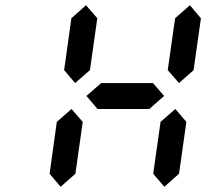

<svg xmlns="http://www.w3.org/2000/svg" viewBox="-20 -821 840 741"><path d="M213.9 -100.1 171.4 -150.4 199.2 -350.6 255.9 -400.4 299.3 -350.6 271 -150.4ZM614.3 -100.1 571.3 -150.4 599.6 -350.6 656.7 -400.4 699.2 -350.6 670.9 -150.4ZM270 -500.5 227.5 -550.3 255.4 -750.5 312 -800.8 355.5 -750.5 327.1 -550.3ZM670.9 -500.5 627.4 -550.3 655.8 -750.5 712.9 -800.8 755.4 -750.5 727.1 -550.3ZM556.2 -400.4H356.4L313.5 -450.7L370.6 -500.5H570.3L613.3 -450.7Z"/></svg>

Font: E1234
Style: Italic
Weight: 400
Italic angle: -8°
Designer: GGBotNet
Foundry: GGBotNet
Version: 1.04